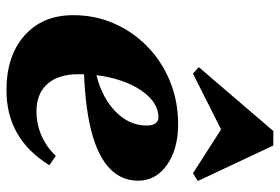

<svg xmlns="http://www.w3.org/2000/svg" viewBox="-156 -695 867 595"><g transform="rotate(90 277.5 -397.5)"><path d="M260 16Q153 16 90 -40Q27 -96 27 -191Q27 -259 53 -318Q79 -377 125 -421.5Q171 -466 232.5 -491Q294 -516 365 -516Q442 -516 491 -481.5Q540 -447 540 -392Q540 -336 495.5 -298Q451 -260 362.5 -241.5Q274 -223 140 -223V-255Q204 -255 256 -277Q308 -299 338.5 -336Q369 -373 369 -419Q369 -436 362.5 -445.5Q356 -455 344 -455Q307 -455 276.5 -422Q246 -389 228 -333Q210 -277 210 -207Q210 -145 240 -111Q270 -77 325 -77Q365 -77 401 -93Q437 -109 463 -137L492 -117Q410 16 260 16ZM208 -562 188 -580 386 -811H431L541 -577L517 -562L375 -653H389Z"/></g></svg>

Font: Platypi Light ExtraBold
Style: Italic
Weight: 800
Italic angle: -13°
Version: Version 1.200